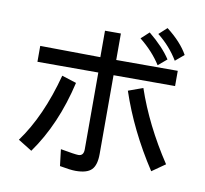

<svg xmlns="http://www.w3.org/2000/svg" viewBox="-95 -955 1189 1116"><g transform="rotate(10 500.0 -397.0)"><path d="M929.7 -714.8 878.9 -671.9Q832 -750 757.8 -808.6L804.7 -851.6Q890.6 -785.2 929.7 -714.8ZM835.9 -671.9 785.2 -628.9Q738.3 -703.1 660.2 -765.6L707 -808.6Q793 -738.3 835.9 -671.9ZM906.2 -527.3H543V-62.5Q543 3.9 515.6 31.2Q488.3 58.6 421.9 58.6Q390.6 58.6 328.1 46.9L316.4 -50.8Q402.3 -35.2 421.9 -35.2Q453.1 -35.2 453.1 -74.2V-527.3H93.8V-621.1L449.2 -617.2V-773.4H543V-617.2H906.2ZM933.6 -70.3 855.5 -15.6Q714.8 -230.5 640.6 -453.1L726.6 -484.4Q796.9 -277.3 933.6 -70.3ZM335.9 -445.3Q277.3 -191.4 148.4 -11.7L66.4 -62.5Q183.6 -222.7 250 -472.7Z"/></g></svg>

Font: WenQuanYi Micro Hei
Style: Regular
Weight: 400
Foundry: Ascender Corporation
Version: Version 0.2.0-beta